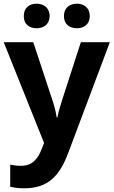

<svg xmlns="http://www.w3.org/2000/svg" viewBox="-20 -773 611 1033"><path d="M108 -686C108 -642 138 -621 177 -621C214 -621 247 -642 247 -686C247 -732 214 -753 177 -753C138 -753 108 -732 108 -686ZM324 -686C324 -642 355 -621 394 -621C431 -621 463 -642 463 -686C463 -732 431 -753 394 -753C355 -753 324 -732 324 -686ZM0 -546 217 -4 205 27C185 79 156 119 94 119C71 119 49 116 35 113V232C53 236 77 240 111 240C240 240 301 172 347 50L571 -546H415L314 -234C304 -204 294 -169 289 -141H285C281 -170 272 -204 262 -234L159 -546Z"/></svg>

Font: Noto Sans Canadian Aboriginal
Style: Bold
Weight: 700
Designer: Monotype Design Team, Typotheque's Kevin King
Foundry: Monotype Imaging Inc.
Version: Version 2.004